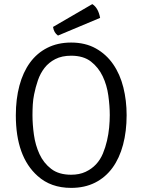

<svg xmlns="http://www.w3.org/2000/svg" viewBox="-20 -902 693 934"><path d="M146 -443Q141 -419 139.5 -393.5Q138 -368 138 -342Q138 -297 145 -246.5Q152 -196 172 -152.5Q192 -109 229 -80.5Q266 -52 326 -52Q366 -52 396 -66Q426 -80 447 -102.5Q468 -125 480.5 -155Q493 -185 500.5 -217.5Q508 -250 511 -282Q514 -314 514 -342Q514 -386 507 -437Q500 -488 479.5 -531Q459 -574 422.5 -602.5Q386 -631 326 -631Q281 -631 249 -614.5Q217 -598 196.5 -571.5Q176 -545 164.5 -511.5Q153 -478 146 -443ZM163 -46Q57 -140 57 -341Q57 -420 74.5 -485.5Q92 -551 126 -597.5Q160 -644 210.5 -669.5Q261 -695 326 -695Q395 -695 446 -666.5Q497 -638 530.5 -589.5Q564 -541 580 -477Q596 -413 596 -342Q596 -263 578.5 -197.5Q561 -132 527 -85.5Q493 -39 442.5 -13.5Q392 12 326 12Q227 12 163 -46ZM238 -771 429 -882Q458 -864 467 -815L262 -729Q242 -743 238 -771Z"/></svg>

Font: Signika
Style: Light
Weight: 300
Designer: Anna Giedrys
Foundry: Anna Giedrys
Version: Version 1.001